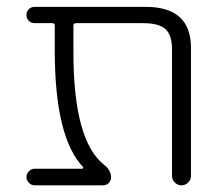

<svg xmlns="http://www.w3.org/2000/svg" viewBox="-20 -565 647 563"><path d="M540 -48.8Q540 -38.1 531.7 -29.8Q523.4 -21.5 512.2 -21.5Q501 -21.5 492.7 -29.8Q484.4 -38.1 484.4 -48.8V-420.9Q484.4 -461.9 465.3 -479.5Q446.3 -497.1 399.4 -497.1H203.1Q195.3 -497.1 195.3 -490.2V-411.1Q195.3 -151.4 286.1 -81.1Q305.7 -65.4 305.7 -44.9Q305.7 -35.2 298.8 -28.3Q292 -21.5 282.2 -21.5H82Q72.3 -21.5 64.9 -28.8Q57.6 -36.1 57.6 -45.9Q57.6 -55.7 64.9 -63Q72.3 -70.3 82 -70.3H220.7Q223.6 -70.3 224.1 -72.3Q224.6 -74.2 223.6 -75.2Q141.6 -161.1 140.6 -411.1V-490.2Q140.6 -497.1 132.8 -497.1H82Q71.3 -497.1 64.5 -503.9Q57.6 -510.7 57.6 -521Q57.6 -531.2 64.5 -538.1Q71.3 -544.9 82 -544.9H407.2Q540 -544.9 540 -424.8Z"/></svg>

Font: Gen Jyuu Gothic Light
Style: Regular
Weight: 200
Designer: [Source Han Sans]
Ryoko NISHIZUKA  (kana & ideographs); Paul D. Hunt (Latin, Greek & Cyrillic); Wenlong ZHANG  (bopomofo
Version: Version 1.002.20150607